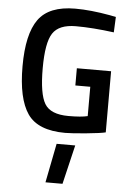

<svg xmlns="http://www.w3.org/2000/svg" viewBox="-64 -742 741 1089"><g transform="rotate(5 306.5 -198.0)"><path d="M358 -262V-360H553V-12Q526 -5 443.5 3Q361 11 324 11Q168 11 109 -75Q50 -161 50 -344.5Q50 -528 110.5 -612Q171 -696 320 -696Q408 -696 518 -676L553 -669L549 -581Q428 -597 332 -597Q236 -597 200.5 -543Q165 -489 165 -343Q165 -197 198.5 -141.5Q232 -86 334 -86Q407 -86 443 -95V-262ZM281 77H387L334 300H237Z"/></g></svg>

Font: TitilliumWeb-SemiBold
Style: SemiBold
Weight: 600
Version: Version 1.001;PS 57.000;hotconv 1.0.70;makeotf.lib2.5.55311